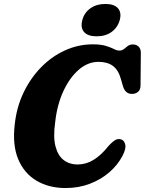

<svg xmlns="http://www.w3.org/2000/svg" viewBox="-20 -937 732 970"><path d="M595 -231.5Q608.5 -226 613 -205.5Q617.5 -185 598 -148Q574.5 -103.5 532.8 -67Q491 -30.5 434.5 -8.8Q378 13 311.5 13Q227.5 13 165 -23.8Q102.5 -60.5 72.2 -132.2Q42 -204 54.5 -308.5Q63.5 -394 98.2 -467.5Q133 -541 186.8 -596.2Q240.5 -651.5 307.8 -682.2Q375 -713 448.5 -713Q490 -713 514.8 -705.2Q539.5 -697.5 555 -689.5Q570.5 -681.5 583.5 -681.5Q596.5 -681.5 606 -689.2Q615.5 -697 625.8 -704.8Q636 -712.5 651.5 -712.5Q669 -712.5 680.2 -701.5Q691.5 -690.5 691.5 -670.5L690 -506Q690 -483.5 677.5 -473Q665 -462.5 646.5 -462.5Q612 -462.5 600.5 -504L591 -537Q578.5 -583 550.8 -603.8Q523 -624.5 477.5 -624.5Q424 -624.5 378 -584.8Q332 -545 300.2 -476.5Q268.5 -408 259 -321.5Q248 -246 260.2 -198.2Q272.5 -150.5 302 -128.2Q331.5 -106 371 -106Q415 -106 453 -129.5Q491 -153 526 -197Q547.5 -221 563 -229.8Q578.5 -238.5 595 -231.5ZM468.5 -753.5Q424 -753.5 404.8 -775.2Q385.5 -797 396 -836Q406 -873.5 437 -895.2Q468 -917 512 -917Q557 -917 576 -895.2Q595 -873.5 585 -836Q574.5 -798 544 -775.8Q513.5 -753.5 468.5 -753.5Z"/></svg>

Font: Fraunces 72pt S100
Style: Bold Italic
Weight: 700
Italic angle: -16°
Version: Version 1.000; ttfautohint (v1.8.3)